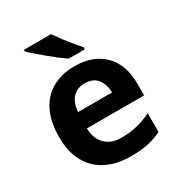

<svg xmlns="http://www.w3.org/2000/svg" viewBox="-182 -889 954 1022"><g transform="rotate(-30 295.5 -378.0)"><path d="M303 -556Q416 -556 482 -491.5Q548 -427 548 -308V-236H196Q198 -173 233.5 -137Q269 -101 332 -101Q385 -101 428 -111.5Q471 -122 517 -144V-29Q477 -9 432.5 0.5Q388 10 325 10Q243 10 180 -20.5Q117 -51 81 -113Q45 -175 45 -269Q45 -365 77.5 -428.5Q110 -492 168 -524Q226 -556 303 -556ZM304 -450Q261 -450 232.5 -422Q204 -394 199 -335H408Q407 -385 382 -417.5Q357 -450 304 -450ZM282 -766Q297 -744 317.5 -716.5Q338 -689 359.5 -663.5Q381 -638 397 -619V-606H298Q279 -619 253.5 -638.5Q228 -658 201.5 -680Q175 -702 152 -722Q129 -742 115 -756V-766Z"/></g></svg>

Font: Noto Sans Tai Tham
Style: Bold
Weight: 700
Designer: Monotype Design Team 2013. Revised by David WIlliams 2020
Foundry: Monotype Imaging Inc.
Version: Version 2.002; ttfautohint (v1.8.4.7-5d5b)